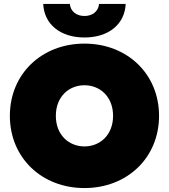

<svg xmlns="http://www.w3.org/2000/svg" viewBox="-20 -937 856 973"><path d="M408 16C625 16 786 -138 786 -350C786 -562 625 -716 408 -716C191 -716 30 -562 30 -350C30 -138 191 16 408 16ZM408 -195C329 -195 263 -253 263 -350C263 -447 329 -505 408 -505C487 -505 553 -447 553 -350C553 -253 487 -195 408 -195ZM408 -747C528 -747 612 -812 617 -917H482C479 -880 449 -856 408 -856C367 -856 337 -880 334 -917H199C204 -812 288 -747 408 -747Z"/></svg>

Font: Chess Sans Black
Style: Regular
Weight: 900
Designer: Wolf Bōese
Foundry: Wolf Bōese
Version: Version 7.223;Glyphs 3.3 (3306)